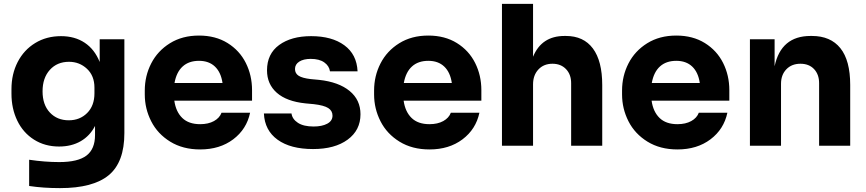

<svg xmlns="http://www.w3.org/2000/svg" viewBox="-20 -750 4458 988"><path d="M130 207V72Q211 84 285 84Q381 84 425 50.5Q469 17 469 -55V-102Q443 -51 395.5 -23.5Q348 4 284 4Q211 4 155 -31.5Q99 -67 69 -129Q39 -191 39 -268V-291Q39 -369 71 -431Q103 -493 161 -528.5Q219 -564 294 -564Q365 -564 416 -530Q467 -496 493 -431V-548H620V-65Q620 85 539.5 151.5Q459 218 289 218Q202 218 130 207ZM466 -270V-299Q466 -360 427.5 -396Q389 -432 335 -432Q274 -432 236.5 -390.5Q199 -349 199 -280Q199 -211 236.5 -171Q274 -131 334 -131Q391 -131 428.5 -168.5Q466 -206 466 -270Z M725 -264V-284Q725 -359 758 -423.5Q791 -488 854.5 -527.5Q918 -567 1004 -567Q1089 -567 1151 -528.5Q1213 -490 1245 -426Q1277 -362 1277 -286V-232H877Q885 -175 918 -143Q951 -111 1010 -111Q1052 -111 1081 -127Q1110 -143 1120 -170H1267Q1249 -85 1180 -33Q1111 19 1010 19Q921 19 856 -21Q791 -61 758 -126Q725 -191 725 -264ZM1125 -323Q1117 -378 1086 -407.5Q1055 -437 1004 -437Q952 -437 920 -408Q888 -379 878 -323Z M1338 -166H1480Q1484 -137 1513 -118Q1542 -99 1594 -99Q1637 -99 1664 -113.5Q1691 -128 1691 -155Q1691 -180 1669 -194Q1647 -208 1595 -214L1552 -218Q1455 -228 1404.5 -272.5Q1354 -317 1354 -388Q1354 -473 1416.5 -518.5Q1479 -564 1581 -564Q1688 -564 1752 -517Q1816 -470 1820 -383H1678Q1674 -411 1648.5 -429Q1623 -447 1579 -447Q1542 -447 1520 -433Q1498 -419 1498 -395Q1498 -372 1517 -360Q1536 -348 1579 -343L1622 -339Q1723 -328 1779 -282Q1835 -236 1835 -162Q1835 -80 1769 -31.5Q1703 17 1591 17Q1475 17 1408.5 -31Q1342 -79 1338 -166Z M1905 -264V-284Q1905 -359 1938 -423.5Q1971 -488 2034.5 -527.5Q2098 -567 2184 -567Q2269 -567 2331 -528.5Q2393 -490 2425 -426Q2457 -362 2457 -286V-232H2057Q2065 -175 2098 -143Q2131 -111 2190 -111Q2232 -111 2261 -127Q2290 -143 2300 -170H2447Q2429 -85 2360 -33Q2291 19 2190 19Q2101 19 2036 -21Q1971 -61 1938 -126Q1905 -191 1905 -264ZM2305 -323Q2297 -378 2266 -407.5Q2235 -437 2184 -437Q2132 -437 2100 -408Q2068 -379 2058 -323Z M2563 -730H2723V-458Q2767 -565 2885 -565H2892Q2983 -565 3031 -500.5Q3079 -436 3079 -312V0H2919V-322Q2919 -367 2892.5 -394.5Q2866 -422 2823 -422Q2778 -422 2750.5 -392.5Q2723 -363 2723 -316V0H2563Z M3181 -264V-284Q3181 -359 3214 -423.5Q3247 -488 3310.5 -527.5Q3374 -567 3460 -567Q3545 -567 3607 -528.5Q3669 -490 3701 -426Q3733 -362 3733 -286V-232H3333Q3341 -175 3374 -143Q3407 -111 3466 -111Q3508 -111 3537 -127Q3566 -143 3576 -170H3723Q3705 -85 3636 -33Q3567 19 3466 19Q3377 19 3312 -21Q3247 -61 3214 -126Q3181 -191 3181 -264ZM3581 -323Q3573 -378 3542 -407.5Q3511 -437 3460 -437Q3408 -437 3376 -408Q3344 -379 3334 -323Z M3839 -548H3966V-409Q3999 -565 4151 -565H4158Q4254 -565 4304.5 -502Q4355 -439 4355 -313V0H4195V-322Q4195 -367 4169 -394.5Q4143 -422 4099 -422Q4054 -422 4026.5 -393.5Q3999 -365 3999 -319V0H3839Z"/></svg>

Font: Sora-SIA
Style: Bold
Weight: 700
Designer: Jonathan Barnbrook, Julián Moncada
Foundry: Barnbrook Fonts
Version: Version 2.000